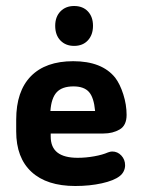

<svg xmlns="http://www.w3.org/2000/svg" viewBox="-20 -609 474 640"><path d="M149 -164H325Q356 -164 379 -177.5Q402 -191 402 -226Q402 -260 391 -294.5Q380 -329 364 -350Q320 -405 224 -405Q132 -405 83 -355Q34 -305 34 -210V-171Q34 -83 85 -36Q136 11 231 11Q279 11 319.5 2Q360 -7 379 -22Q388 -29 392.5 -38.5Q397 -48 397 -58Q397 -77 384.5 -90.5Q372 -104 354 -104Q348 -104 340 -101Q322 -93 294 -88Q266 -83 239 -83Q194 -83 171.5 -100.5Q149 -118 149 -154ZM297 -239H148Q151 -282 169 -301.5Q187 -321 225 -321Q260 -321 276.5 -302.5Q293 -284 297 -239ZM227 -589Q199 -589 181.5 -571Q164 -553 164 -523Q164 -492 181.5 -474Q199 -456 227 -456Q256 -456 273 -474.5Q290 -493 290 -523Q290 -553 273 -571Q256 -589 227 -589Z"/></svg>

Font: Beiruti
Style: Bold
Weight: 700
Designer: Arlette Boutros
Foundry: Boutros
Version: Version 1.41